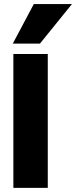

<svg xmlns="http://www.w3.org/2000/svg" viewBox="-20 -912 369 932"><path d="M329.1 -892.1 173.8 -700.2H42L144 -892.1ZM44.9 -649.9H211.9V0H44.9Z"/></svg>

Font: Overused Grotesk ExtraBold
Style: Regular
Weight: 800
Version: Version 0.002